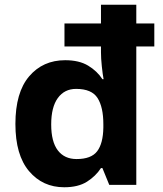

<svg xmlns="http://www.w3.org/2000/svg" viewBox="-20 -780 689 810"><path d="M251 10Q160 10 102.5 -58Q45 -126 45 -257Q45 -390 103 -458Q161 -526 255 -526Q314 -526 352 -503Q390 -480 412 -446H417Q413 -467 409.5 -500.5Q406 -534 406 -559V-584H252V-681H406V-760H555V-681H631V-584H555V0H441L412 -71H406Q384 -37 347 -13.5Q310 10 251 10ZM303 -109Q365 -109 390 -142Q415 -175 416 -242V-256Q416 -328 391.5 -366.5Q367 -405 301 -405Q252 -405 224 -366.5Q196 -328 196 -255Q196 -182 224 -145.5Q252 -109 303 -109Z"/></svg>

Font: Noto Sans Devanagari UI
Style: Bold
Weight: 700
Designer: Jelle Bosma - Monotype Design Team
Foundry: Monotype Imaging Inc.
Version: Version 2.004; ttfautohint (v1.8.4.7-5d5b)